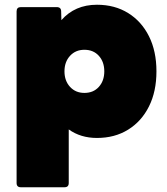

<svg xmlns="http://www.w3.org/2000/svg" viewBox="-20 -572 706 810"><path d="M68 218Q50 218 50 200V-524Q50 -542 68 -542H219Q238 -542 238 -524L239 -487Q296 -552 389 -552Q464 -552 520.5 -517Q577 -482 608.5 -419Q640 -356 640 -271Q640 -186 608.5 -123Q577 -60 520.5 -25Q464 10 389 10Q320 10 270 -26V200Q270 218 252 218ZM336 -180Q374 -180 397 -205.5Q420 -231 420 -271Q420 -311 397 -336.5Q374 -362 336 -362Q299 -362 275.5 -336.5Q252 -311 252 -271Q252 -231 275.5 -205.5Q299 -180 336 -180Z"/></svg>

Font: LINE Seed Sans Heavy
Style: Regular
Weight: 900
Designer: LINE VX Design & Dalton Maag Ltd & Sandoll Inc
Foundry: Dalton Maag Ltd
Version: Version 1.003